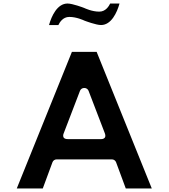

<svg xmlns="http://www.w3.org/2000/svg" viewBox="-20 -1094 957 1089"><path d="M459 -976.9C463.3 -975.2 524.6 -952 553 -952C610.9 -952 643.7 -1022.3 657.9 -1074H604.9C598.3 -1060.6 580.4 -1028 543 -1028C501.9 -1028 462.8 -1046.4 457 -1049.1C452.7 -1050.8 391.4 -1074 363 -1074C305.1 -1074 272.3 -1003.7 258.1 -952H311.1C317.7 -965.4 335.6 -998 373 -998C414.1 -998 453.2 -979.6 459 -976.9ZM528.1 -800H387.9L75.1 -25H222.6L277.6 -173.7C281.1 -183.3 290.6 -190 301 -190H615C625.2 -190 634.8 -183.4 638.4 -173.7L693.4 -25H840.9ZM574.3 -338.9C588.6 -301.7 551 -305 551 -305H365C325.1 -305 341.7 -338.9 341.7 -338.9L433.7 -578.9C437.2 -588.2 446.6 -595 457 -595H459C468.9 -595 478.6 -588.6 482.3 -578.9Z"/></svg>

Font: Hussar Ekologiczny
Style: Regular
Weight: 400
Foundry: Cannot Into Space Fonts
Version: Version 0.97